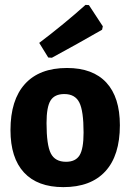

<svg xmlns="http://www.w3.org/2000/svg" viewBox="-20 -757 535 788"><path d="M331 -737 345 -736 402 -649 399 -635Q300 -578 193 -520L178 -521L141 -581Q244 -659 331 -737ZM255 -478Q361 -478 416.5 -418Q472 -358 472 -243Q472 -119 412.5 -54Q353 11 240 11Q134 11 78.5 -49Q23 -109 23 -223Q23 -347 82.5 -412.5Q142 -478 255 -478ZM244 -371Q204 -371 187.5 -344.5Q171 -318 171 -252Q171 -162 188.5 -127.5Q206 -93 251 -93Q290 -93 306.5 -119.5Q323 -146 323 -213Q323 -302 305.5 -336.5Q288 -371 244 -371Z"/></svg>

Font: Alegreya Sans SC ExtraBold
Style: Regular
Weight: 800
Designer: Juan Pablo del Peral
Foundry: Huerta Tipografica
Version: Version 2.007